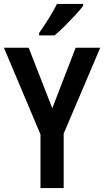

<svg xmlns="http://www.w3.org/2000/svg" viewBox="-20 -957 530 977"><path d="M246 -406 365 -714H490L304 -277V0H186V-273L0 -714H126ZM403 -927Q389 -908 363.5 -880.5Q338 -853 309.5 -824.5Q281 -796 258 -777H179V-789Q205 -826 229 -864.5Q253 -903 270 -937H403Z"/></svg>

Font: Noto Sans Malayalam Condensed SemiBold
Style: Regular
Weight: 600
Width: 3
Designer: Jelle Bosma - Monotype Design Team
Foundry: Monotype Imaging Inc.
Version: Version 2.104; ttfautohint (v1.8.4.7-5d5b)